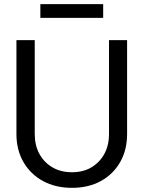

<svg xmlns="http://www.w3.org/2000/svg" viewBox="-20 -891 690 923"><path d="M326 12Q247 12 187 -20.5Q127 -53 93 -111.5Q59 -170 59 -247V-698H147V-247Q147 -192 169.5 -151Q192 -110 232 -86.5Q272 -63 326 -63Q380 -63 419.5 -86.5Q459 -110 481.5 -151Q504 -192 504 -247V-698H591V-247Q591 -170 557.5 -111.5Q524 -53 464.5 -20.5Q405 12 326 12ZM174 -805V-871H476V-805Z"/></svg>

Font: Azeret Mono Thin Light
Style: Regular
Weight: 300
Version: Version 1.002